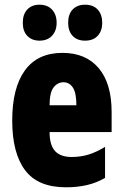

<svg xmlns="http://www.w3.org/2000/svg" viewBox="-20 -787 522 817"><path d="M246 -562Q345 -562 400 -497Q455 -432 455 -310V-225H191Q191 -170 214 -144.5Q237 -119 285 -119Q323 -119 356 -129Q389 -139 427 -162V-30Q391 -9 350 0.5Q309 10 261 10Q141 10 86.5 -63Q32 -136 32 -274Q32 -413 86 -487.5Q140 -562 246 -562ZM250 -437Q225 -437 208 -415Q191 -393 191 -339H305Q305 -392 290 -414.5Q275 -437 250 -437ZM77 -690Q77 -727 96.5 -747Q116 -767 148 -767Q182 -767 201.5 -746Q221 -725 221 -690Q221 -656 201.5 -635Q182 -614 148 -614Q116 -614 96.5 -634Q77 -654 77 -690ZM270 -690Q270 -727 289.5 -747Q309 -767 342 -767Q377 -767 396 -746Q415 -725 415 -690Q415 -656 396 -635Q377 -614 342 -614Q308 -614 289 -634.5Q270 -655 270 -690Z"/></svg>

Font: Noto Sans Kannada ExtraCondensed Black
Style: Regular
Weight: 900
Width: 2
Designer: Jelle Bosma - Monotype Design Team
Foundry: Monotype Imaging Inc.
Version: Version 2.005; ttfautohint (v1.8.4.7-5d5b)